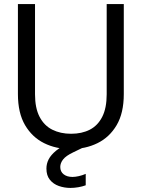

<svg xmlns="http://www.w3.org/2000/svg" viewBox="-20 -720 696 943"><path d="M327 12Q255 12 196.5 -17Q138 -46 103 -105.5Q68 -165 68 -258V-700H152V-257Q152 -189 174.5 -146Q197 -103 237 -83Q277 -63 329 -63Q382 -63 421 -83Q460 -103 482 -146Q504 -189 504 -257V-700H588V-258Q588 -165 553 -105.5Q518 -46 459 -17Q400 12 327 12ZM326 203Q296 203 269 193.5Q242 184 225 163Q208 142 208 108Q208 84 219 62.5Q230 41 255.5 20Q281 -1 324 -20L376 -43L398 0L340 28Q304 45 290 63Q276 81 276 100Q276 123 292.5 136Q309 149 336 149Q350 149 367.5 145Q385 141 401 134V190Q385 196 365 199.5Q345 203 326 203Z"/></svg>

Font: DM Sans 24pt
Style: Regular
Weight: 400
Designer: Colophon Foundry, Jonny Pinhorn
Foundry: Colophon Foundry
Version: Version 4.004;gftools[0.9.30]